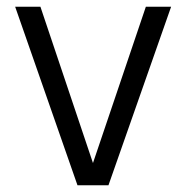

<svg xmlns="http://www.w3.org/2000/svg" viewBox="-20 -550 552 570"><path d="M210 0 25 -530H100L256 -66L413 -530H488L302 0Z"/></svg>

Font: Cooper Hewitt
Style: Book
Weight: 705
Designer: Village Type and Design LLC
Foundry: Cooper Hewitt Smithsonian Design Museum
Version: 1.000; ttfautohint (v1.8.1)